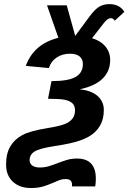

<svg xmlns="http://www.w3.org/2000/svg" viewBox="-20 -714 640 941"><path d="M9.8 92.8Q9.8 37.6 31 2.7Q52.2 -32.2 89.8 -52.2Q127.4 -72.3 211.4 -85.9Q271.5 -95.7 296.6 -105.7Q321.8 -115.7 334.7 -132.1Q347.7 -148.4 347.7 -173.8Q347.7 -195.3 335.2 -207.5Q322.8 -219.7 297.6 -224.9Q272.5 -230 215.3 -230L232.4 -316.4Q314.9 -316.4 350.6 -336.9Q386.2 -357.4 386.2 -400.4Q386.2 -424.3 370.1 -437.5Q354 -450.7 323.2 -450.7Q285.2 -450.7 257.3 -431.9Q229.5 -413.1 219.7 -380.4L106.4 -391.1Q145.5 -498.5 266.1 -528.8L210.4 -688H307.1L348.6 -538.1L418.9 -633.3Q444.3 -667.5 465.6 -680.7Q486.8 -693.8 516.1 -693.8Q566.4 -693.8 589.4 -655.8L542 -612.3Q535.6 -625 522.9 -625Q507.8 -625 490.2 -602.5L431.2 -526.9Q474.1 -513.7 497.1 -485.6Q520 -457.5 520 -419.9Q520 -365.7 483.2 -329.1Q446.3 -292.5 372.6 -276.9V-275.9Q428.7 -270 458.7 -243.2Q488.8 -216.3 488.8 -175.3Q488.8 -137.2 475.8 -109.1Q462.9 -81.1 438.7 -60.8Q414.6 -40.5 373 -25.6Q331.5 -10.7 250.5 1.5Q172.9 13.2 148.9 28.8Q125 44.4 125 71.8Q125 86.9 137.7 96.9Q150.4 106.9 175.3 106.9Q199.2 106.9 220.9 100.1Q242.7 93.3 264.2 85Q285.6 76.7 308.1 69.8Q330.6 63 356.9 63Q449.7 63 449.7 161.6Q449.7 179.7 446.8 199.7H332.5L333 191.4Q333 163.6 302.7 163.6Q283.7 163.6 267.1 170.4Q250.5 177.2 231.4 185.5Q212.4 193.8 188.5 200.7Q164.6 207.5 131.8 207.5Q76.2 207.5 43 176.5Q9.8 145.5 9.8 92.8Z"/></svg>

Font: Liberation Mono
Style: Bold Italic
Weight: 700
Italic angle: -12°
Monospace: yes
Designer: Steve Matteson
Foundry: Ascender Corporation
Version: Version 2.1.5